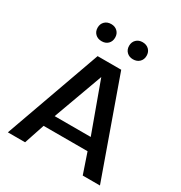

<svg xmlns="http://www.w3.org/2000/svg" viewBox="-210 -1077 1154 1226"><g transform="rotate(30 366.5 -464.5)"><path d="M454 -708 706 0H579L528 -150H204L154 0H27L280 -708ZM367 -604 234 -239H500ZM254 -803Q225 -803 207 -820.5Q189 -838 189 -866Q189 -894 207 -911.5Q225 -929 254 -929Q282 -929 300 -911.5Q318 -894 318 -866Q318 -838 300.5 -820.5Q283 -803 254 -803ZM485 -803Q457 -803 439 -820.5Q421 -838 421 -866Q421 -894 439 -911.5Q457 -929 485 -929Q514 -929 532 -911.5Q550 -894 550 -866Q550 -838 532 -820.5Q514 -803 485 -803Z"/></g></svg>

Font: Metropolitano Medium
Style: Regular
Weight: 500
Designer: Fonts by Alex Slobzheninov & Chris M. Simpson / Changes by Cristiano Sobral
Foundry: Fonts by Alex Slobzheninov & Chris M. Simpson / Changes by Cristiano Sobral
Version: Version 1.00;August 30, 2020;FontCreator 13.0.0.2681 64-bit